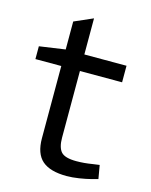

<svg xmlns="http://www.w3.org/2000/svg" viewBox="-103 -721 625 796"><g transform="rotate(15 209.5 -323.5)"><path d="M260 7Q189 7 155 -22.5Q121 -52 121 -118V-428H10V-483L121 -499V-619L201 -654V-499H382V-428H201V-142Q201 -100 217.5 -81.5Q234 -63 283 -63Q300 -63 317 -64.5Q334 -66 352 -69L381 -73L391 -15L365 -8Q342 -2 313 2.5Q284 7 260 7Z"/></g></svg>

Font: REM Light
Style: Regular
Weight: 300
Designer: Octavio Pardo
Foundry: Ashler Design
Version: Version 1.005;gftools[0.9.28]